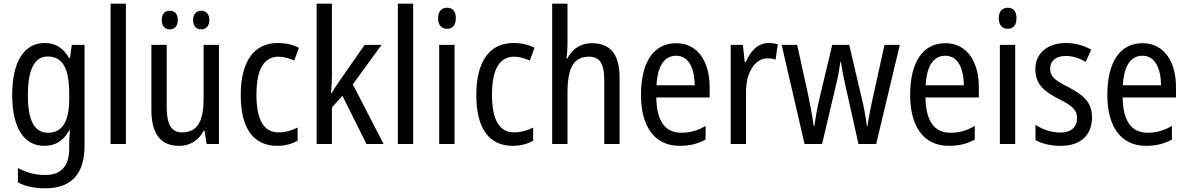

<svg xmlns="http://www.w3.org/2000/svg" viewBox="-20 -780 6433 1040"><path d="M222 -547C112 -547 46 -448 46 -266C46 -87 110 10 220 10C280 10 323 -17 355 -74H359C356 -48 355 -15 355 5V22C355 123 309 168 224 168C173 168 124 155 77 130V208C119 230 166 240 224 240C372 240 438 157 438 7V-537H369L359 -466H354C322 -522 279 -547 222 -547ZM237 -474C319 -474 355 -412 355 -269V-245C355 -121 317 -61 240 -61C167 -61 131 -126 131 -265C131 -401 166 -474 237 -474Z M662 0V-760H579V0Z M856 -672C856 -637 875 -621 900 -621C924 -621 943 -637 943 -672C943 -706 924 -722 900 -722C875 -722 856 -706 856 -672ZM1026 -672C1026 -637 1045 -621 1070 -621C1094 -621 1114 -637 1114 -672C1114 -706 1094 -722 1070 -722C1046 -722 1026 -706 1026 -672ZM1166 -537H1083V-253C1083 -126 1053 -63 965 -63C909 -63 883 -106 883 -199V-537H800V-186C800 -62 844 10 951 10C1007 10 1056 -18 1083 -72H1088L1099 0H1166Z M1482 10C1521 10 1562 0 1592 -18V-89C1560 -73 1525 -63 1488 -63C1409 -63 1369 -131 1369 -266C1369 -403 1409 -473 1489 -473C1516 -473 1547 -464 1574 -452L1599 -521C1570 -537 1531 -547 1485 -547C1356 -547 1284 -448 1284 -265C1284 -80 1356 10 1482 10Z M1778 -377V-760H1695V0H1778V-198L1835 -261L1965 0H2058L1891 -323L2047 -537H1955L1820 -343C1806 -324 1788 -296 1777 -276H1773C1776 -308 1778 -345 1778 -377Z M2218 0V-760H2135V0Z M2402 -738C2372 -738 2353 -719 2353 -681C2353 -644 2372 -624 2402 -624C2431 -624 2449 -644 2449 -681C2449 -719 2432 -738 2402 -738ZM2442 -537H2359V0H2442Z M2758 10C2797 10 2838 0 2868 -18V-89C2836 -73 2801 -63 2764 -63C2685 -63 2645 -131 2645 -266C2645 -403 2685 -473 2765 -473C2792 -473 2823 -464 2850 -452L2875 -521C2846 -537 2807 -547 2761 -547C2632 -547 2560 -448 2560 -265C2560 -80 2632 10 2758 10Z M3054 -543V-760H2971V0H3054V-278C3054 -410 3086 -473 3170 -473C3229 -473 3253 -435 3253 -347V0H3336V-360C3336 -484 3288 -546 3185 -546C3129 -546 3079 -517 3054 -464H3048C3052 -487 3054 -515 3054 -543Z M3643 -546C3521 -546 3452 -445 3452 -265C3452 -102 3520 10 3662 10C3716 10 3759 -1 3802 -24V-98C3758 -72 3717 -61 3670 -61C3582 -61 3537 -125 3535 -252H3824V-308C3824 -444 3761 -546 3643 -546ZM3643 -478C3712 -478 3742 -407 3743 -318H3536C3542 -425 3579 -478 3643 -478Z M4142 -547C4086 -547 4045 -504 4019 -443H4014L4004 -537H3938V0H4021V-282C4020 -388 4071 -464 4136 -464C4152 -464 4168 -462 4181 -457L4193 -540C4176 -545 4158 -547 4142 -547Z M4559 -318 4630 0H4726L4854 -537H4771L4702 -224C4691 -172 4682 -124 4679 -96H4676C4668 -158 4656 -216 4646 -255L4580 -537H4488L4421 -256C4407 -199 4397 -139 4391 -96H4388C4381 -147 4369 -208 4358 -264L4298 -537H4214L4338 0H4433L4508 -318C4519 -360 4527 -407 4532 -444H4535C4540 -409 4549 -362 4559 -318Z M5101 -546C4979 -546 4910 -445 4910 -265C4910 -102 4978 10 5120 10C5174 10 5217 -1 5260 -24V-98C5216 -72 5175 -61 5128 -61C5040 -61 4995 -125 4993 -252H5282V-308C5282 -444 5219 -546 5101 -546ZM5101 -478C5170 -478 5200 -407 5201 -318H4994C5000 -425 5037 -478 5101 -478Z M5439 -738C5409 -738 5390 -719 5390 -681C5390 -644 5409 -624 5439 -624C5468 -624 5486 -644 5486 -681C5486 -719 5469 -738 5439 -738ZM5479 -537H5396V0H5479Z M5895 -145C5895 -228 5846 -266 5769 -307C5694 -345 5668 -365 5668 -408C5668 -450 5700 -477 5753 -477C5791 -477 5828 -464 5861 -445L5891 -511C5850 -534 5805 -547 5754 -547C5655 -547 5588 -492 5588 -405C5588 -321 5639 -283 5717 -243C5790 -207 5814 -182 5814 -141C5814 -92 5783 -62 5723 -62C5673 -62 5622 -81 5589 -104V-21C5622 -3 5667 10 5725 10C5831 10 5895 -45 5895 -145Z M6169 -546C6047 -546 5978 -445 5978 -265C5978 -102 6046 10 6188 10C6242 10 6285 -1 6328 -24V-98C6284 -72 6243 -61 6196 -61C6108 -61 6063 -125 6061 -252H6350V-308C6350 -444 6287 -546 6169 -546ZM6169 -478C6238 -478 6268 -407 6269 -318H6062C6068 -425 6105 -478 6169 -478Z"/></svg>

Font: Noto Sans Gujarati UI Condensed
Style: Regular
Weight: 400
Width: 3
Designer: Jelle Bosma - Monotype Design Team, Universal Thirst
Foundry: Monotype Imaging Inc.
Version: Version 2.106